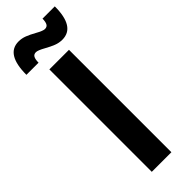

<svg xmlns="http://www.w3.org/2000/svg" viewBox="-309 -914 928 928"><g transform="rotate(-45 154.5 -450.5)"><path d="M86 -700H220V0H86ZM232 -757Q210 -757 189.5 -765Q169 -773 144 -787Q112 -805 99 -805Q84 -805 78 -793.5Q72 -782 72 -760H-11Q-11 -901 76 -901Q98 -901 118.5 -893Q139 -885 164 -871Q196 -853 209 -853Q224 -853 230 -864.5Q236 -876 236 -897H320Q320 -757 232 -757Z"/></g></svg>

Font: Montserrat arm2 Medium
Style: Regular
Weight: 500
Designer: Julieta Ulanovsky
Foundry: Julieta Ulanovsky
Version: Version 6.000